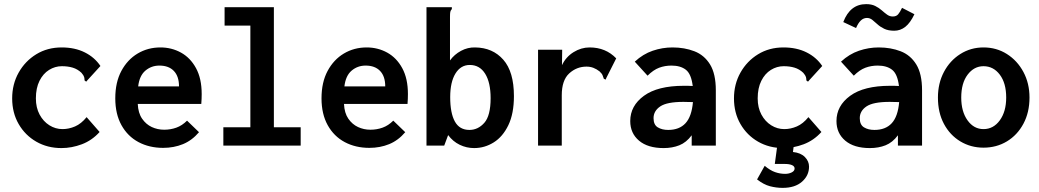

<svg xmlns="http://www.w3.org/2000/svg" viewBox="-20 -706 5040 931"><path d="M278 12Q210 12 156 -19Q102 -50 70.5 -104.5Q39 -159 39 -229Q39 -298 70.5 -354Q102 -410 156 -443Q210 -476 279 -476Q343 -476 391 -452Q439 -428 467 -386L404 -317L398 -310L390 -316Q390 -325 388 -332.5Q386 -340 375 -353Q356 -371 332.5 -378Q309 -385 280 -385Q247 -385 218 -367Q189 -349 171.5 -314Q154 -279 154 -229Q154 -184 172 -150.5Q190 -117 219.5 -98.5Q249 -80 283 -80Q314 -80 344 -93Q374 -106 400 -138L463 -66Q426 -25 377 -6.5Q328 12 278 12Z M771 11Q704 11 651.5 -17Q599 -45 569 -99Q539 -153 539 -229Q539 -307 568.5 -362Q598 -417 647.5 -446.5Q697 -476 758 -476Q812 -476 857.5 -451Q903 -426 930.5 -375.5Q958 -325 958 -250Q958 -240 957.5 -226Q957 -212 956 -202H648Q650 -158 669 -130.5Q688 -103 716 -90Q744 -77 776 -77Q807 -77 835 -87Q863 -97 887 -121L945 -65Q911 -25 867 -7Q823 11 771 11ZM650 -287H848Q848 -336 823 -362Q798 -388 753 -388Q714 -388 685 -363.5Q656 -339 650 -287Z M1063 0V-89H1194V-582H1069V-671H1308V-89H1438V0Z M1771 11Q1704 11 1651.5 -17Q1599 -45 1569 -99Q1539 -153 1539 -229Q1539 -307 1568.5 -362Q1598 -417 1647.5 -446.5Q1697 -476 1758 -476Q1812 -476 1857.5 -451Q1903 -426 1930.5 -375.5Q1958 -325 1958 -250Q1958 -240 1957.5 -226Q1957 -212 1956 -202H1648Q1650 -158 1669 -130.5Q1688 -103 1716 -90Q1744 -77 1776 -77Q1807 -77 1835 -87Q1863 -97 1887 -121L1945 -65Q1911 -25 1867 -7Q1823 11 1771 11ZM1650 -287H1848Q1848 -336 1823 -362Q1798 -388 1753 -388Q1714 -388 1685 -363.5Q1656 -339 1650 -287Z M2279 12Q2242 12 2209 -4Q2176 -20 2153 -51L2134 0H2048V-671H2171V-662Q2165 -656 2163.5 -648.5Q2162 -641 2162 -625V-413Q2183 -442 2215.5 -459.5Q2248 -477 2284 -476Q2369 -475 2420.5 -416.5Q2472 -358 2472 -240Q2472 -155 2445 -99Q2418 -43 2374 -15.5Q2330 12 2279 12ZM2256 -76Q2298 -76 2328.5 -110.5Q2359 -145 2359 -230Q2359 -306 2332.5 -348.5Q2306 -391 2258 -391Q2214 -391 2188.5 -349.5Q2163 -308 2163 -235Q2163 -158 2185.5 -117Q2208 -76 2256 -76Z M2589 -465H2706L2705 -390Q2724 -430 2761 -453Q2798 -476 2839 -476Q2917 -476 2968 -423L2920 -328L2917 -320L2908 -324Q2905 -332 2902 -340.5Q2899 -349 2887 -360Q2873 -371 2857.5 -377Q2842 -383 2824 -383Q2776 -383 2740 -350Q2704 -317 2704 -244V0H2589Z M3198 12Q3121 12 3078.5 -24Q3036 -60 3036 -119Q3036 -193 3102.5 -241.5Q3169 -290 3296 -290Q3303 -290 3314.5 -290Q3326 -290 3339 -289Q3332 -347 3306 -367.5Q3280 -388 3236 -388Q3204 -388 3176 -377.5Q3148 -367 3120 -339L3058 -407Q3098 -444 3145 -460Q3192 -476 3241 -476Q3299 -476 3347 -457.5Q3395 -439 3423 -393.5Q3451 -348 3451 -268V0H3334V-50Q3308 -15 3274 -1.5Q3240 12 3198 12ZM3149 -133Q3149 -101 3169.5 -88.5Q3190 -76 3220 -76Q3274 -76 3304 -108.5Q3334 -141 3340 -211Q3327 -211 3315 -211.5Q3303 -212 3294 -212Q3214 -212 3181.5 -190Q3149 -168 3149 -133Z M3778 12Q3710 12 3656 -19Q3602 -50 3570.5 -104.5Q3539 -159 3539 -229Q3539 -298 3570.5 -354Q3602 -410 3656 -443Q3710 -476 3779 -476Q3843 -476 3891 -452Q3939 -428 3967 -386L3904 -317L3898 -310L3890 -316Q3890 -325 3888 -332.5Q3886 -340 3875 -353Q3856 -371 3832.5 -378Q3809 -385 3780 -385Q3747 -385 3718 -367Q3689 -349 3671.5 -314Q3654 -279 3654 -229Q3654 -184 3672 -150.5Q3690 -117 3719.5 -98.5Q3749 -80 3783 -80Q3814 -80 3844 -93Q3874 -106 3900 -138L3963 -66Q3926 -25 3877 -6.5Q3828 12 3778 12ZM3775 205Q3744 205 3713.5 197Q3683 189 3651 164L3688 98Q3714 120 3738 128.5Q3762 137 3787 137Q3805 137 3819 130Q3833 123 3833 111Q3833 100 3820 94.5Q3807 89 3786 89H3737L3749 0H3829L3825 31Q3863 35 3883 55.5Q3903 76 3903 102Q3903 145 3869 175Q3835 205 3775 205Z M4198 12Q4121 12 4078.5 -24Q4036 -60 4036 -119Q4036 -193 4102.5 -241.5Q4169 -290 4296 -290Q4303 -290 4314.5 -290Q4326 -290 4339 -289Q4332 -347 4306 -367.5Q4280 -388 4236 -388Q4204 -388 4176 -377.5Q4148 -367 4120 -339L4058 -407Q4098 -444 4145 -460Q4192 -476 4241 -476Q4299 -476 4347 -457.5Q4395 -439 4423 -393.5Q4451 -348 4451 -268V0H4334V-50Q4308 -15 4274 -1.5Q4240 12 4198 12ZM4149 -133Q4149 -101 4169.5 -88.5Q4190 -76 4220 -76Q4274 -76 4304 -108.5Q4334 -141 4340 -211Q4327 -211 4315 -211.5Q4303 -212 4294 -212Q4214 -212 4181.5 -190Q4149 -168 4149 -133ZM4354 -668 4414 -637Q4394 -595 4370 -576Q4346 -557 4316 -557Q4287 -557 4267.5 -566.5Q4248 -576 4235 -588Q4222 -600 4210 -609.5Q4198 -619 4184 -619Q4167 -619 4154 -606.5Q4141 -594 4131 -570L4069 -599Q4102 -686 4180 -686Q4206 -686 4224 -677Q4242 -668 4255.5 -656Q4269 -644 4281.5 -635Q4294 -626 4309 -626Q4326 -626 4335 -636.5Q4344 -647 4354 -668Z M4749 10Q4687 10 4636.5 -20.5Q4586 -51 4557 -105.5Q4528 -160 4528 -233Q4528 -302 4557 -357Q4586 -412 4636.5 -444Q4687 -476 4749 -476Q4812 -476 4862.5 -444Q4913 -412 4942.5 -357Q4972 -302 4972 -233Q4972 -161 4942.5 -106Q4913 -51 4862.5 -20.5Q4812 10 4749 10ZM4749 -80Q4797 -80 4828 -122.5Q4859 -165 4859 -233Q4859 -303 4828 -344Q4797 -385 4749 -385Q4703 -385 4672 -344Q4641 -303 4641 -233Q4641 -165 4671.5 -122.5Q4702 -80 4749 -80Z"/></svg>

Font: Ligconsolata
Style: Bold
Weight: 700
Monospace: yes
Designer: Raph Levien, Cyreal, Brenton Simpson
Foundry: Raph Levien, Cyreal, Google
Version: Version 3.001; ttfautohint (v1.8.2.53-6de2)